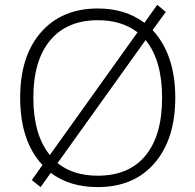

<svg xmlns="http://www.w3.org/2000/svg" viewBox="-20 -760 804 790"><path d="M63 -358.9Q63 -529.3 148.7 -627.2Q234.4 -725.1 382.8 -725.1Q496.1 -725.1 574.2 -666L627 -740.2L662.1 -710.9L607.9 -636.2Q701.2 -535.2 701.2 -357.9Q701.2 -188 616.2 -89.1Q531.2 9.8 381.8 9.8Q266.6 9.8 189 -48.8L147 9.8L110.8 -19L154.8 -81.1Q63 -178.7 63 -358.9ZM117.2 -357.9Q117.2 -205.6 185.1 -122.1L545.9 -627Q481 -676.8 382.8 -676.8Q255.4 -676.8 186.3 -593.8Q117.2 -510.7 117.2 -357.9ZM216.8 -88.9Q281.7 -37.1 381.8 -37.1Q510.7 -37.1 578.9 -120.1Q647 -203.1 647 -357.9Q647 -511.7 579.1 -595.2Z"/></svg>

Font: Open Sans Light
Style: Regular
Weight: 300
Foundry: Ascender Corporation
Version: Version 1.10